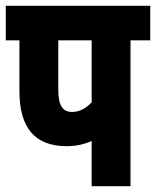

<svg xmlns="http://www.w3.org/2000/svg" viewBox="-20 -642 538 662"><path d="M430 -503H498V-622H0V-503H47V-327C47 -203 99 -138 210 -138C241 -138 270 -144 296 -156V0H430ZM296 -503V-289C276 -268 253 -256 229 -256C196 -256 181 -278 181 -333V-503Z"/></svg>

Font: Noto Sans Devanagari ExtraCondensed ExtraBold
Style: Regular
Weight: 800
Width: 2
Designer: Jelle Bosma - Monotype Design Team
Foundry: Monotype Imaging Inc.
Version: Version 2.004